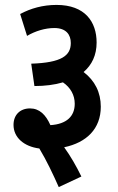

<svg xmlns="http://www.w3.org/2000/svg" viewBox="-20 -652 481 781"><path d="M62 -595 90 -506C124 -526 164 -538 201 -538C249 -538 268 -511 268 -477C268 -426 231 -397 107 -393L120 -302C163 -302 202 -307 236 -317C267 -296 284 -265 284 -230C284 -179 251 -147 185 -143C166 -186 140 -211 102 -211C62 -211 35 -185 35 -144C35 -93 77 -56 140 -48C170 2 195 55 219 109L311 66C290 23 267 -17 241 -53C332 -72 390 -128 390 -218C390 -276 366 -324 320 -359C354 -388 373 -428 373 -479C373 -563 326 -632 210 -632C154 -632 105 -618 62 -595Z"/></svg>

Font: Noto Sans Devanagari ExtraCondensed SemiBold
Style: Regular
Weight: 600
Width: 2
Designer: Jelle Bosma - Monotype Design Team
Foundry: Monotype Imaging Inc.
Version: Version 2.004